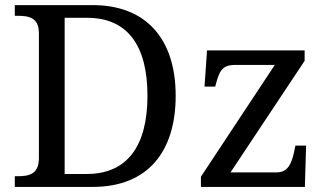

<svg xmlns="http://www.w3.org/2000/svg" viewBox="-20 -734 1278 754"><path d="M669.9 -357.9C669.9 -585 550.3 -713.9 344.2 -713.9H38.1V-671.9H50.8C94.2 -671.9 132.8 -664.1 132.8 -604V-113.8C132.8 -51.8 97.2 -42 50.8 -42H38.1V0H344.2C561.5 0 669.9 -139.6 669.9 -357.9ZM233.9 -50.8V-664.1H321.8C480 -664.1 559.1 -556.6 559.1 -357.9C559.1 -161.1 480 -50.8 320.8 -50.8ZM769 0H1177.2L1182.1 -162.1H1140.1L1135.3 -139.2C1126 -96.7 1113.3 -57.1 1066.9 -57.1H885.3L1176.3 -495.1V-536.1H793L783.2 -394H825.2L826.2 -397.9C840.8 -452.1 850.1 -479 902.8 -479H1059.1L769 -40Z"/></svg>

Font: The Erased English
Style: Regular
Weight: 400
Designer: Monotype Design team + ligartures altered by 180 Amsterdam
Foundry: Monotype Imaging Inc.
Version: Version 1.030;Glyphs 3.1.2 (3151)